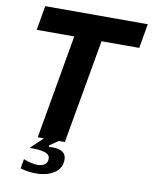

<svg xmlns="http://www.w3.org/2000/svg" viewBox="-102 -838 888 1123"><g transform="rotate(10 341.5 -276.5)"><path d="M74 -763H683L658 -618H434L325 0H289Q254 25 236 36L240 45Q249 43 263 43Q299 43 320 57.5Q341 72 341 101Q341 154 298 182Q255 210 189 210Q140 210 97 196L107 140Q155 159 191 159Q218 159 233.5 147Q249 135 249 113Q249 87 216.5 77.5Q184 68 128 69L201 0H164L272 -618H49Z"/></g></svg>

Font: Open Sauce Sans ExBold Italic
Style: Regular
Weight: 800
Italic angle: -10°
Designer: Alfredo Marco Pradil
Foundry: Creative Sauce Fz LLC
Version: Version 1.477